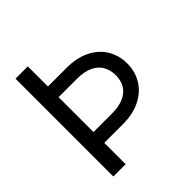

<svg xmlns="http://www.w3.org/2000/svg" viewBox="-190 -844 981 981"><g transform="rotate(-45 300.5 -353.5)"><path d="M161.1 -707V0H72.3V-707ZM531.2 -357.4Q531.2 -300.8 503.4 -254.4Q475.6 -208 422.4 -181.2Q369.1 -154.3 295.9 -154.3H114.3V-232.4H295.9Q344.7 -232.4 378.4 -247.1Q412.1 -261.7 429.7 -289.6Q447.3 -317.4 447.3 -356.4Q447.3 -396.5 429.7 -425.3Q412.1 -454.1 378.4 -469.2Q344.7 -484.4 295.9 -484.4H114.3V-561.5H295.9Q370.1 -561.5 423.3 -534.7Q476.6 -507.8 503.9 -461.4Q531.2 -415 531.2 -357.4Z"/></g></svg>

Font: WEMIX Pretendard Variable
Style: Regular
Weight: 400
Designer: Base glyphs from Inter by Rasmus Andersson; Hangeul glyphs from Noto Sans CJK(Source Han Sans) by Jang Soo-young and Kan
Foundry: Kil Hyung-jin
Version: Version 1.000;Glyphs 3.2 (3208)